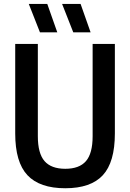

<svg xmlns="http://www.w3.org/2000/svg" viewBox="-20 -968 675 997"><path d="M319 9.5Q186 9.5 122.5 -58.2Q59 -126 59 -275V-740H176.5V-261Q176.5 -171.5 211.2 -131.5Q246 -91.5 319 -91.5Q392 -91.5 426.5 -131.5Q461 -171.5 461 -261V-740H576.5V-275Q576.5 -126 514 -58.2Q451.5 9.5 319 9.5ZM360.5 -800 302.5 -947.5H398.5L450.5 -800ZM187.5 -800 129.5 -947.5H225.5L277.5 -800Z"/></svg>

Font: Encode Sans Condensed SemiBold
Style: Regular
Weight: 600
Width: 3
Designer: Multiple Designers
Foundry: Impallari Type
Version: Version 3.000; ttfautohint (v1.8.3) -l 8 -r 50 -G 200 -x 14 